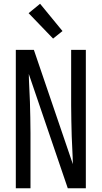

<svg xmlns="http://www.w3.org/2000/svg" viewBox="-20 -1000 540 1020"><path d="M64 0V-735H160Q212 -583 263.5 -431.5Q315 -280 367 -128Q367 -138 366.5 -147Q366 -156 366 -165L361 -276Q360 -317 359 -358.5Q358 -400 358 -441V-735H436V0H340L133 -607Q133 -597 133.5 -588Q134 -579 134 -570L139 -459Q140 -418 141 -376.5Q142 -335 142 -294V0ZM262 -795 132 -930 193 -980 312 -835Z"/></svg>

Font: Iosevka Term SS14
Style: Regular
Weight: 400
Monospace: yes
Designer: Belleve Invis
Foundry: Belleve Invis
Version: Version 24.1.1; ttfautohint (v1.8.4)